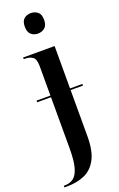

<svg xmlns="http://www.w3.org/2000/svg" viewBox="-199 -806 679 1094"><g transform="rotate(-20 140.0 -259.5)"><path d="M147 -635Q123 -635 106 -649.5Q89 -664 89 -697Q89 -731 106 -745Q123 -759 147 -759Q171 -759 188.5 -745Q206 -731 206 -697Q206 -664 188.5 -649.5Q171 -635 147 -635ZM-12 240V230H-6Q26 230 47.5 213.5Q69 197 80.5 156.5Q92 116 92 43V-269H8V-279H92V-456Q92 -500 74.5 -513Q57 -526 25 -526H20V-536H211V-279H286V-269H211V10Q211 100 184 150Q157 200 110.5 220Q64 240 5 240Z"/></g></svg>

Font: Noto Serif Display Condensed SemiBold
Style: Regular
Weight: 600
Width: 3
Designer: Monotype Design Team
Foundry: Monotype Imaging Inc.
Version: Version 2.009